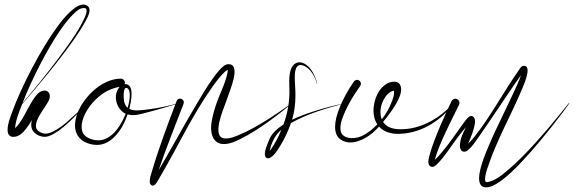

<svg xmlns="http://www.w3.org/2000/svg" viewBox="-20 -602 2523 844"><path d="M119.9 -73.6C110 -33 130 -9.9 163.8 -1.9C185.6 2.9 204.3 -6.8 218.9 -15.2C276.2 -48.4 329.5 -113.9 373.4 -156.4C373.4 -156.4 285.2 -74.5 272.1 -63.7C253.4 -48.3 233.2 -33.6 214 -24.3C200.7 -17.9 184.2 -10.9 167.7 -16.5C140 -24.9 131.3 -42 142.7 -71.7C155.4 -105.1 181 -132 195.5 -162.7C205.6 -183.8 194.5 -210.2 166.6 -202.6C151.4 -198.4 141.5 -186.1 133.3 -174.9C106.2 -138.1 90 -94 63.1 -57.3C57.1 -49.3 52 -43.3 46 -38.9C49.6 -76.4 64.2 -110.4 77.1 -143.8C147 -224.8 236.1 -329.8 306.1 -429.9C325 -456.9 341.9 -483 353.8 -505.3C362.6 -521.7 387.3 -560.9 363.7 -576.8C338.2 -594.1 303.5 -563.9 289.1 -550.7C271 -534.2 251.7 -511.5 232.1 -484.9C161.6 -389.4 73.4 -221.1 32.2 -106.2C23.5 -81.6 13.5 -58.5 13.4 -30.1C13.3 -14.2 20.7 -0.3 37.8 -0.4C64.1 -0.1 80.9 -19.2 93 -34C103.5 -46.8 111.9 -60.1 119.9 -73.6ZM300.8 -538.3C314 -551.3 330.3 -568.3 351.9 -566.7C373.1 -565.2 350.1 -519.6 345.2 -509.8C318.2 -455.3 274.2 -395.5 236.6 -345.4C176.5 -265.4 131.2 -210.4 78.8 -148.4C120.5 -255.2 187.6 -387.1 247.9 -473.5C266.5 -500 284.4 -522.2 300.8 -538.3ZM167.8 -179.4C167.8 -179.4 167.9 -179.4 167.9 -179.3C167.9 -179.4 167.9 -179.4 167.8 -179.4Z M548.3 -123.3C555.8 -152.1 574.3 -235.1 528.2 -232.2C528.8 -233.8 529.2 -236.4 529.2 -238.1C529.2 -248.1 521 -256.3 511 -256.3C466.3 -256.3 426.9 -232.5 404.2 -214.9C369.8 -188.4 322.7 -134.5 311.9 -73.7C300.6 -9.9 336.1 25.9 391.1 34C431.7 39.9 461.5 20.7 482.2 0.4C511.1 -28 528.9 -64.3 540.9 -99.2C570.7 -90.7 598.7 -100.6 629 -108.4C679.5 -121.3 722.8 -135 768.1 -148.2C768.4 -148.3 768.6 -148.6 768.6 -148.9C768.6 -149.3 768.3 -149.7 767.9 -149.7C767.8 -149.7 767.8 -149.7 767.7 -149.6C726 -137.3 679.5 -126.9 626.7 -120.5C596.5 -116.9 567.7 -113.1 548.3 -123.3ZM505.5 -219.6C472.5 -181.2 493.9 -119 532.5 -102.2C515.3 -58.4 484.1 -4.5 435.2 11.4C405.6 21 369.7 8.9 355 -4.4C326.3 -30.4 341.2 -79.3 358.2 -109.3C381 -149.7 409.2 -175.5 439 -195C451.5 -203.2 483.4 -218.1 505.5 -219.6ZM526.7 -151.8C522.5 -166.6 519.7 -224.6 538.7 -214.8C560.4 -203.6 547 -147.9 541.2 -127.9C534.3 -133.8 529.2 -143 526.7 -151.8Z M992.2 -207.1C1000.7 -231.9 1034.7 -322.1 983.3 -319.8C974.5 -319.5 967.9 -315.3 962.4 -311.1C956.2 -306.4 949.7 -300 943.3 -292.7C902.7 -246.8 851.8 -157.2 823.8 -109.5C775.6 -27.3 726.2 63.7 677.3 146.2C707.9 55.4 754.5 -61.4 787 -146C787.6 -147.6 788.1 -150.2 788.1 -151.9C788.1 -161 780.7 -168.3 771.7 -168.3C759.8 -168.3 757.2 -160 752.9 -148.8C721.6 -67.4 675.9 55.1 649.8 144.8C643.4 166.6 637.7 179.1 638.3 198.7C638.7 211 651.5 220 661.9 209.1C668.2 202.6 671.4 196.1 677.3 186.2C762.1 44 820.3 -88.7 914.8 -222C930.5 -244.1 946 -263.9 959.5 -277.6C967.3 -285.4 973.2 -292.3 981.9 -294.3C975.5 -246.1 949.7 -197.6 935.2 -157.5C924.9 -128.8 911 -87.1 908.3 -49.3C905.2 -5.7 922 34.1 968.7 31.1C995.2 29.4 1013.6 20.3 1036.7 9C1119.8 -31.7 1211.6 -104.3 1274.1 -156.2C1274.3 -156.4 1274.5 -156.5 1274.6 -156.7C1274.6 -156.7 1270.9 -154.1 1270.4 -153.8L1261.3 -147.3C1201.4 -105.1 1107.1 -39.7 1029 -8.2C1007.2 0.6 991.2 7.6 968.3 6.5C906.9 3.4 962.9 -124.7 972.4 -151.1C976.4 -162.4 986.3 -189.8 992.2 -207.1Z M1344.9 -298.9C1332.5 -314.6 1305.4 -339.1 1278.4 -322.9C1250.5 -306.1 1250.2 -259.8 1252 -213.9C1254.4 -152.7 1242.3 -98.9 1226 -54.5C1201.1 -38.6 1176.6 -18 1164.8 8.7C1156.5 28.2 1149.6 44.6 1145.3 63.3C1140.6 83.6 1149.6 103.4 1170.6 89.6C1186.8 78.9 1197.2 62.4 1209.5 42.9C1230 10.4 1247.1 -26.7 1258.9 -60.8C1329.1 -101.5 1423.7 -129.9 1503.7 -149.3C1503.8 -149.4 1503.8 -149.4 1503.8 -149.5C1503.8 -149.5 1457.5 -139.9 1448.4 -137.7C1396.5 -125.5 1314.3 -100.4 1263.8 -75.6C1275.1 -112.1 1281.1 -157.7 1277.7 -217.6C1275.3 -258.5 1266.8 -337.3 1320 -311C1347.1 -297.6 1366.6 -260.8 1373 -234.6C1373.1 -234.3 1373.4 -234.1 1373.6 -234.1C1374 -234.1 1374.3 -234.4 1374.3 -234.7C1374.3 -234.8 1374.3 -234.8 1374.3 -234.9C1369.6 -254 1361.1 -278.4 1344.9 -298.9ZM1217.2 -32.1C1204.1 -0.6 1184.8 37.7 1165.3 62C1173.6 23.2 1189.6 -8.9 1217.2 -32.1Z M1549.7 -250.9C1544.8 -250.9 1538.7 -247.7 1535.9 -243.8C1535.9 -243.8 1535.1 -242.7 1534.2 -241.4C1510.4 -206.9 1487.4 -168.1 1467.7 -114.9C1452.9 -75.2 1439.8 -12.5 1478.8 12.4C1527.7 43.7 1590.2 5.5 1617.1 -17.3C1627.9 -26.4 1637.7 -36.1 1646.3 -45.5C1665 -24.7 1694.3 -12.6 1734.3 -13.6C1842.4 -16.3 1923.9 -81.9 1969.5 -140C1977.5 -150.2 1981.4 -156.4 1981.4 -156.7C1981.4 -156.9 1981.2 -157.1 1981 -157.1C1980.9 -157.1 1980.8 -157 1980.8 -156.9C1980.8 -156.9 1977.6 -152.8 1967.3 -141.8C1920.5 -92.3 1838.2 -31 1734.3 -33.9C1700.3 -34.9 1676.9 -46.1 1664 -66C1690.3 -98.4 1722.4 -139.1 1738.4 -182.3C1747.9 -207.9 1745.9 -243 1713.1 -243C1684.1 -243 1661.4 -223 1647.5 -202.8C1622.4 -166.2 1609.4 -98.9 1638.6 -55.3C1619.6 -35.5 1594.6 -14.3 1567.5 -2.8C1531.8 12.4 1483.5 7.1 1477.5 -26.8C1472.7 -54.1 1484.9 -83.1 1494 -104.5C1515.6 -155 1539.4 -189.4 1563.4 -224.2C1565.2 -226.6 1566.5 -231 1566.5 -234C1566.5 -243.3 1559 -250.9 1549.7 -250.9ZM1711.6 -202.9C1714.4 -184.7 1707.9 -169.7 1701.1 -152.3C1690.3 -124.5 1674.6 -97.9 1658.1 -77.5C1640.2 -123.2 1667.6 -181 1696.3 -197.9C1702.4 -201.5 1707.5 -202.7 1711.6 -202.9Z M2277.2 -216C2284.1 -232.6 2321.5 -318.2 2279.8 -312.4C2269.3 -310 2264.3 -298.9 2258.4 -290.4C2195.3 -200.5 2134.8 -88.1 2069.5 -5.9C2058.8 7.6 2047.4 20.8 2037.6 30.1C2049.1 2.1 2063.8 -29.3 2068.1 -63.5C2070.5 -82.7 2057.8 -102 2039.6 -87C2029.3 -78.4 2022.5 -67.7 2013.3 -55.1C1975.3 -3 1953 33.1 1910.3 81.1C1903.4 88.9 1896.8 95.7 1891.1 100.7C1911.8 25.1 1966.6 -76.2 1998 -142C1999 -144 1999.7 -147.5 1999.7 -149.8C1999.7 -159.8 1991.5 -168 1981.4 -168C1974.4 -168 1967.4 -162.8 1964.5 -156.7C1936 -97 1888.8 5.7 1869.3 76.4C1865.1 91.7 1856 119.6 1872 129.1C1884.7 136.6 1896.6 124.2 1903 117.9C1931.5 89.7 1962.1 42.4 1983.7 13C1993.7 -0.7 2012.7 -25.6 2027.9 -43.4C2016.8 -18.1 2002.4 5.5 2001.7 39.1C2001.2 62.2 2019.2 73.1 2037.2 58.2C2054.4 43.9 2067.3 24 2081.9 3.4C2132.3 -67.4 2193.3 -161.4 2246.4 -238.1C2255.3 -251 2263.5 -262.5 2270.4 -271.6C2265 -256 2259.5 -243.1 2252.2 -226.7C2212.9 -137.8 2163.9 -46.2 2127 42.2C2111.7 78.8 2095.2 118.1 2087.9 160.1C2082.7 190.3 2086.3 222.5 2117.5 221.6C2136.8 221 2152.6 212.1 2166.8 203.3C2183.9 192.7 2202.5 178 2221.9 160.4C2293.4 96 2401.7 -38.1 2451.7 -105.3C2475.4 -137.2 2482.6 -147.5 2482.6 -148.4C2482.6 -149 2482.2 -149.4 2481.6 -149.4C2481.3 -149.4 2481 -149.3 2480.8 -149C2480.8 -149 2472.6 -138.5 2448 -108.2C2425.1 -79.9 2381.2 -26.4 2332.6 27.1C2293.4 70.3 2250.2 114.5 2210.6 147.4C2184 169.5 2163.9 186.2 2134.3 195.6C2121.8 199.5 2112.4 202.2 2112.2 187.2C2112 169.2 2118.2 150.9 2123.7 134.3C2164.1 11.6 2228.8 -99 2277.2 -216Z"/></svg>

Font: Sinatra
Style: Regular
Weight: 400
Designer: Fahmi
Version: Version 0.1